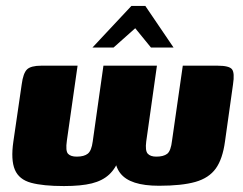

<svg xmlns="http://www.w3.org/2000/svg" viewBox="-20 -620 818 646"><path d="M195 6Q125 6 84.5 -5Q44 -16 30 -49Q16 -82 25 -144L53 -336Q58 -374 71 -386.5Q84 -399 119 -399H241L205 -147Q200 -112 209 -102.5Q218 -93 238 -93Q263 -93 275.5 -103Q288 -113 292 -144L328 -399H508L472 -144Q468 -113 477 -103Q486 -93 506 -93Q530 -93 542.5 -102.5Q555 -112 559 -148L595 -399H712Q751 -399 760.5 -387Q770 -375 764 -336L737 -144Q729 -85 706 -53Q683 -21 637.5 -8Q592 5 515 5Q466 5 433.5 -5.5Q401 -16 384.5 -37.5Q368 -59 366 -92H384Q370 -54 347.5 -33Q325 -12 289 -3Q253 6 195 6ZM291 -460 422 -600H469L564 -460H488L435 -525L362 -460Z"/></svg>

Font: Genos ExtraBold
Style: Italic
Weight: 800
Italic angle: -8°
Version: Version 1.010